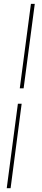

<svg xmlns="http://www.w3.org/2000/svg" viewBox="-20 -860 220 1000"><path d="M83 -399.9 141.1 -839.8H161.1L103 -399.9ZM15.1 120.1 73.2 -319.8H92.8L35.2 120.1Z"/></svg>

Font: Cooper Hewitt
Style: Thin Italic
Weight: 702
Designer: Village Type and Design LLC
Foundry: Cooper Hewitt Smithsonian Design Museum
Version: 1.000